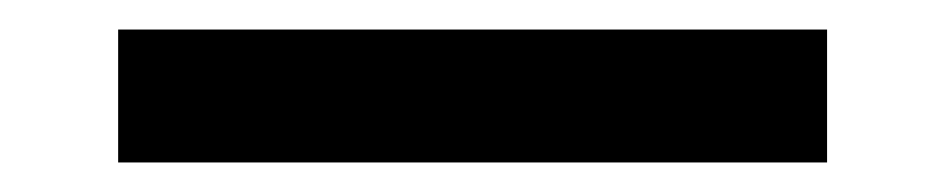

<svg xmlns="http://www.w3.org/2000/svg" viewBox="-20 42 639 130"><path d="M60 62V152H540V62Z"/></svg>

Font: Source Code Pro Semibold
Style: Regular
Weight: 600
Monospace: yes
Designer: Paul D. Hunt
Foundry: Adobe Systems Incorporated
Version: Version 1.017;PS 1.000;hotconv 1.0.70;makeotf.lib2.5.5900